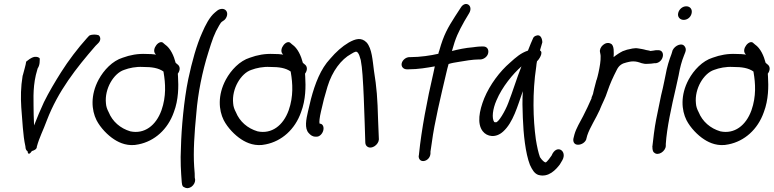

<svg xmlns="http://www.w3.org/2000/svg" viewBox="-20 -741 3928 975"><path d="M167 4C180 -44 199 -78 218 -130C275 -279 367 -395 465 -508L478 -521C494 -536 491 -554 481 -562C470 -566 448 -568 433 -560L421 -547C376 -497 327 -433 290 -374C261 -328 228 -273 203 -222C186 -186 168 -142 153 -104C152 -119 152 -139 151 -158C151 -223 145 -286 162 -360C165 -372 168 -383 171 -393C184 -413 181 -432 182 -443C180 -450 167 -454 154 -452C136 -448 121 -434 118 -432L112 -427L113 -429C111 -410 102 -384 96 -359L95 -357C85 -297 85 -247 88 -196C94 -130 96 -55 109 2C110 6 108 20 120 27C122 47 132 41 142 26C153 23 166 17 167 6Z M470 -131C490 -92 527 -54 560 -33C589 -14 632 4 684 -8C764 -24 832 -83 863 -172C887 -235 887 -303 884 -351L883 -367C893 -380 897 -399 885 -411L872 -422C863 -457 846 -496 818 -515L811 -521C791 -545 747 -492 769 -467H770L772 -464C757 -466 741 -467 722 -467C680 -469 641 -462 603 -448C551 -432 507 -385 481 -337C438 -257 445 -181 470 -131ZM610 -386C636 -396 671 -403 705 -401H706C752 -401 784 -396 810 -378L811 -372C820 -319 825 -252 800 -181C772 -103 713 -59 642 -74C591 -89 551 -124 532 -171C524 -186 519 -200 518 -216C510 -291 558 -369 610 -386Z M916 210C941 225 971 199 971 173V172L969 160C969 151 969 132 966 105C961 30 967 -65 977 -166C985 -267 1007 -377 1038 -475C1058 -539 1068 -570 1093 -612C1100 -624 1104 -629 1105 -629L1106 -630L1119 -639C1126 -645 1131 -654 1133 -663C1137 -682 1125 -696 1108 -696C1099 -696 1089 -692 1083 -687L1072 -678C1044 -655 1023 -613 1007 -576C978 -512 955 -428 936 -339C914 -233 901 -86 899 4C895 78 899 132 903 185C905 207 910 207 916 210Z M1116 -131C1136 -92 1173 -54 1206 -33C1235 -14 1278 4 1330 -8C1410 -24 1478 -83 1509 -172C1533 -235 1533 -303 1530 -351L1529 -367C1539 -380 1543 -399 1531 -411L1518 -422C1509 -457 1492 -496 1464 -515L1457 -521C1437 -545 1393 -492 1415 -467H1416L1418 -464C1403 -466 1387 -467 1368 -467C1326 -469 1287 -462 1249 -448C1197 -432 1153 -385 1127 -337C1084 -257 1091 -181 1116 -131ZM1256 -386C1282 -396 1317 -403 1351 -401H1352C1398 -401 1430 -396 1456 -378L1457 -372C1466 -319 1471 -252 1446 -181C1418 -103 1359 -59 1288 -74C1237 -89 1197 -124 1178 -171C1170 -186 1165 -200 1164 -216C1156 -291 1204 -369 1256 -386Z M1548 -65C1557 -55 1567 -47 1582 -47H1589C1603 -47 1618 -62 1622 -80C1626 -98 1618 -113 1604 -113H1603C1600 -120 1603 -145 1610 -175L1625 -238C1631 -258 1636 -278 1643 -301C1667 -380 1713 -440 1763 -467C1783 -479 1790 -483 1798 -472C1803 -466 1807 -454 1812 -436C1816 -415 1819 -389 1821 -360C1827 -274 1828 -224 1832 -114L1835 -18C1835 -9 1839 0 1846 4C1868 19 1903 -7 1904 -33L1900 -131C1897 -243 1893 -295 1879 -382C1872 -434 1869 -494 1842 -525C1815 -553 1785 -544 1751 -525C1717 -505 1686 -477 1657 -443C1608 -391 1580 -317 1559 -238L1544 -175C1535 -136 1525 -89 1548 -65Z M2067 -451H2060C2041 -451 2024 -436 2020 -420C2016 -402 2029 -389 2046 -389H2054C2104 -389 2148 -397 2188 -404L2181 -371C2149 -234 2120 -80 2108 39L2107 49L2106 50C2105 93 2163 81 2166 39V29C2166 25 2170 7 2173 -18C2186 -118 2219 -254 2246 -369C2250 -385 2253 -400 2258 -416C2273 -421 2292 -424 2311 -427C2338 -432 2383 -439 2409 -439H2418C2435 -439 2455 -452 2459 -471C2463 -489 2454 -505 2434 -505H2425C2408 -505 2382 -501 2382 -501C2343 -498 2307 -490 2275 -482C2294 -551 2307 -577 2338 -633L2363 -675C2385 -714 2342 -741 2319 -701L2291 -658C2254 -600 2233 -564 2211 -485C2209 -480 2207 -474 2206 -468C2168 -459 2112 -451 2067 -451Z M2722 -485C2726 -498 2730 -514 2734 -526C2734 -542 2726 -569 2703 -560C2696 -558 2691 -554 2688 -549C2682 -536 2670 -508 2661 -484C2625 -472 2601 -451 2569 -422C2519 -379 2468 -312 2439 -242C2413 -177 2402 -113 2431 -75C2453 -46 2498 -39 2535 -73C2586 -119 2608 -202 2635 -278C2632 -234 2633 -187 2635 -143C2638 -61 2648 37 2671 96C2683 122 2694 140 2713 147C2766 163 2804 119 2823 94L2836 72C2862 25 2806 -12 2781 49L2767 68C2763 73 2753 85 2750 84L2749 83H2748C2744 82 2733 74 2722 57C2714 35 2707 4 2701 -34C2687 -136 2683 -270 2703 -402C2704 -413 2705 -421 2707 -430C2716 -437 2742 -475 2722 -485ZM2628 -404C2604 -344 2584 -277 2561 -218C2546 -178 2511 -118 2498 -120C2497 -120 2494 -120 2490 -121C2476 -140 2482 -188 2501 -231C2530 -300 2584 -365 2628 -404Z M3311 -420C3353 -427 3361 -491 3318 -486H3310C3302 -484 3295 -484 3283 -482C3282 -482 3280 -483 3277 -484L3261 -487C3253 -489 3247 -491 3240 -492L3222 -495C3201 -499 3181 -492 3166 -489H3165L3145 -482H3144C3128 -474 3112 -464 3096 -451C3097 -472 3100 -511 3082 -519C3055 -534 3021 -501 3027 -476C3028 -467 3030 -465 3030 -456C3031 -433 3026 -403 3019 -371C3016 -358 3013 -345 3010 -336L3009 -335C3005 -318 3001 -305 2997 -289L2993 -272C2992 -266 2992 -265 2989 -258C2983 -243 2984 -248 2984 -242C2971 -212 2956 -180 2941 -151C2926 -122 2906 -90 2897 -58L2892 -38C2889 -24 2894 -6 2915 -6C2934 -6 2951 -18 2957 -33V-34L2962 -53C2976 -95 3006 -139 3027 -186V-187C3038 -215 3055 -245 3064 -275C3071 -295 3079 -317 3086 -332L3098 -358L3112 -386C3123 -409 3139 -419 3162 -424L3175 -427C3188 -430 3203 -430 3216 -427C3229 -425 3244 -414 3271 -417C3281 -417 3291 -418 3303 -420Z M3452 -640C3471 -640 3488 -654 3492 -673C3497 -693 3485 -709 3465 -709C3445 -709 3428 -693 3424 -675C3419 -655 3433 -640 3452 -640ZM3346 -294C3340 -270 3334 -244 3329 -217L3312 -134C3304 -95 3296 -27 3293 2L3292 3L3293 4C3293 15 3294 29 3302 34C3322 53 3360 27 3361 0V-10C3366 -90 3390 -200 3412 -294C3418 -319 3422 -341 3427 -362V-363C3433 -397 3442 -431 3453 -458L3460 -476C3464 -486 3463 -496 3459 -502C3445 -529 3407 -509 3397 -488L3396 -487L3390 -467C3378 -436 3367 -401 3360 -361C3355 -340 3352 -318 3346 -294Z M3466 -131C3486 -92 3523 -54 3556 -33C3585 -14 3628 4 3680 -8C3760 -24 3828 -83 3859 -172C3883 -235 3883 -303 3880 -351L3879 -367C3889 -380 3893 -399 3881 -411L3868 -422C3859 -457 3842 -496 3814 -515L3807 -521C3787 -545 3743 -492 3765 -467H3766L3768 -464C3753 -466 3737 -467 3718 -467C3676 -469 3637 -462 3599 -448C3547 -432 3503 -385 3477 -337C3434 -257 3441 -181 3466 -131ZM3606 -386C3632 -396 3667 -403 3701 -401H3702C3748 -401 3780 -396 3806 -378L3807 -372C3816 -319 3821 -252 3796 -181C3768 -103 3709 -59 3638 -74C3587 -89 3547 -124 3528 -171C3520 -186 3515 -200 3514 -216C3506 -291 3554 -369 3606 -386Z"/></svg>

Font: Stray Cat
Style: ExBdCnObl
Weight: 800
Version: Version 1.0